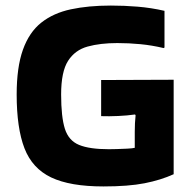

<svg xmlns="http://www.w3.org/2000/svg" viewBox="-20 -671 695 691"><path d="M465 -196Q465 -229 468 -256L466 -259Q438 -255 405 -253.5Q372 -252 344 -253V-383L605 -384V-44Q559 -23 500.5 -11.5Q442 0 352 0Q232 0 164 -32.5Q96 -65 68 -137.5Q40 -210 40 -331Q40 -429 62.5 -492Q85 -555 128.5 -589.5Q172 -624 235 -637.5Q298 -651 379 -651Q427 -651 475.5 -647Q524 -643 572 -632V-500L569 -498Q527 -508 485.5 -512Q444 -516 402 -516Q341 -516 295.5 -503.5Q250 -491 225 -452Q200 -413 200 -331Q200 -250 213.5 -207.5Q227 -165 264.5 -149.5Q302 -134 372 -134Q381 -134 400 -134.5Q419 -135 438 -136Q457 -137 465 -139Z"/></svg>

Font: Bakbak One
Style: Regular
Weight: 400
Designer: Saumya Kishore and Sanchit Sawaria
Foundry: A Good Feeling
Version: Version 1.003; ttfautohint (v1.8.3)